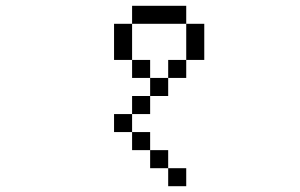

<svg xmlns="http://www.w3.org/2000/svg" viewBox="-20 -645 1040 665"><path d="M625 0V-62.5H562.5V0ZM562.5 -62.5V-125H500V-62.5ZM500 -125V-187.5H437.5V-125ZM437.5 -187.5V-250H375V-187.5ZM437.5 -250H500V-312.5H437.5ZM500 -312.5H562.5V-375H500ZM500 -375V-437.5H437.5V-375ZM562.5 -375H625V-437.5H562.5ZM437.5 -437.5Q437.5 -437.5 437.5 -562.5H375Q375 -562.5 375 -437.5ZM625 -437.5H687.5Q687.5 -437.5 687.5 -562.5H625Q625 -562.5 625 -437.5ZM437.5 -562.5H625V-625H437.5Z"/></svg>

Font: Unifont
Style: Regular
Weight: 500
Version: Version 15.1.04